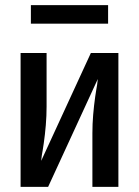

<svg xmlns="http://www.w3.org/2000/svg" viewBox="-20 -726 540 746"><path d="M60 0V-520H161V-312Q161 -276 158 -240Q155 -204 150 -169L146 -143Q144 -133 142.5 -122.5Q141 -112 140 -101L333 -520H440V0H339V-208Q339 -244 342 -280Q345 -316 350 -351L354 -377Q356 -387 357.5 -397.5Q359 -408 360 -419L167 0ZM100 -634V-706H400V-634Z"/></svg>

Font: Iosevka Curly Semibold
Style: Regular
Weight: 600
Monospace: yes
Designer: Belleve Invis
Foundry: Belleve Invis
Version: Version 22.1.2; ttfautohint (v1.8.4)